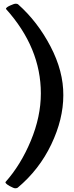

<svg xmlns="http://www.w3.org/2000/svg" viewBox="-20 -794 401 1034"><path d="M321 -281Q321 -152 256 -16Q191 120 75 217Q70 220 62 220Q54 220 32 208Q10 196 9 187Q92 94 146 -36Q200 -166 200 -291Q200 -537 12 -746Q12 -754 34 -764Q56 -774 64 -774Q73 -774 77 -771Q182 -678 252 -544Q322 -410 321 -281Z"/></svg>

Font: Lusitana
Style: Bold
Weight: 700
Designer: Ana Paula Megda
Foundry: Ana Paula Megda
Version: Version 1.001; ttfautohint (v1.4.1)